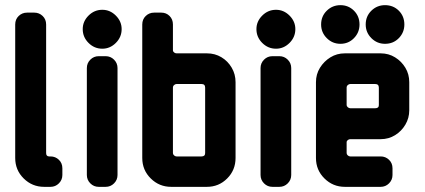

<svg xmlns="http://www.w3.org/2000/svg" viewBox="-20 -725 1649 745"><path d="M222 -46Q222 -27 208.5 -13.5Q195 0 176 0H151Q105 0 72 -32.5Q39 -65 39 -112V-630Q39 -650 52.5 -663Q66 -676 85 -676H113Q132 -676 145.5 -663Q159 -650 159 -630V-131Q159 -118 171 -118H176Q195 -118 208.5 -105Q222 -92 222 -72Z M452 -612Q452 -581 429.5 -558.5Q407 -536 377 -536Q346 -536 323.5 -558.5Q301 -581 301 -612Q301 -642 323.5 -664.5Q346 -687 377 -687Q407 -687 429.5 -664.5Q452 -642 452 -612ZM436 -46Q436 -27 422.5 -13.5Q409 0 390 0H363Q344 0 330.5 -13.5Q317 -27 317 -46V-461Q317 -480 330.5 -493.5Q344 -507 363 -507H390Q409 -507 422.5 -493.5Q436 -480 436 -461Z M894 -112Q894 -65 861.5 -32.5Q829 0 783 0H644Q598 0 565 -32.5Q532 -65 532 -112V-630Q532 -650 545.5 -663Q559 -676 578 -676H606Q625 -676 638 -663Q651 -650 651 -630V-530Q651 -525 655.5 -521.5Q660 -518 665 -518H783Q814 -518 839 -503Q864 -488 879 -462.5Q894 -437 894 -406ZM776 -131V-385Q776 -399 762 -399H665Q660 -399 655.5 -395Q651 -391 651 -385V-131Q651 -126 655.5 -122Q660 -118 665 -118H762Q776 -118 776 -131Z M1126 -612Q1126 -581 1103.5 -558.5Q1081 -536 1051 -536Q1020 -536 997.5 -558.5Q975 -581 975 -612Q975 -642 997.5 -664.5Q1020 -687 1051 -687Q1081 -687 1103.5 -664.5Q1126 -642 1126 -612ZM1110 -46Q1110 -27 1096.5 -13.5Q1083 0 1064 0H1037Q1018 0 1004.5 -13.5Q991 -27 991 -46V-461Q991 -480 1004.5 -493.5Q1018 -507 1037 -507H1064Q1083 -507 1096.5 -493.5Q1110 -480 1110 -461Z M1549 -630Q1549 -599 1527.5 -577Q1506 -555 1474 -555Q1443 -555 1421 -577Q1399 -599 1399 -630Q1399 -662 1421 -683.5Q1443 -705 1474 -705Q1506 -705 1527.5 -683.5Q1549 -662 1549 -630ZM1375 -630Q1375 -599 1353.5 -577Q1332 -555 1301 -555Q1270 -555 1248 -577Q1226 -599 1226 -630Q1226 -662 1248 -683.5Q1270 -705 1301 -705Q1332 -705 1353.5 -683.5Q1375 -662 1375 -630ZM1568 -297Q1568 -267 1553 -241.5Q1538 -216 1513 -200.5Q1488 -185 1457 -185H1339Q1334 -185 1329.5 -181.5Q1325 -178 1325 -173V-131Q1325 -126 1329.5 -122Q1334 -118 1339 -118H1457Q1476 -118 1489.5 -105Q1503 -92 1503 -72V-46Q1503 -27 1489.5 -13.5Q1476 0 1457 0H1318Q1272 0 1239 -32.5Q1206 -65 1206 -112V-406Q1206 -437 1221.5 -462Q1237 -487 1262 -502.5Q1287 -518 1318 -518H1457Q1488 -518 1513 -502.5Q1538 -487 1553 -462Q1568 -437 1568 -406ZM1450 -317V-385Q1450 -399 1436 -399H1339Q1334 -399 1329.5 -395Q1325 -391 1325 -385V-317Q1325 -313 1329.5 -309Q1334 -305 1339 -305H1436Q1450 -305 1450 -317Z"/></svg>

Font: Monomaniac One
Style: Regular
Weight: 400
Version: Version 1.000; ttfautohint (v1.8.3)